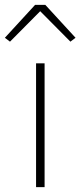

<svg xmlns="http://www.w3.org/2000/svg" viewBox="-48 -768 330 788"><path d="M96 -748 -28 -613 -7 -597 117 -722 241 -597 262 -613 138 -748ZM135 0V-508H100V0Z"/></svg>

Font: IBM Plex Devanagari ExtraLight
Style: Regular
Weight: 200
Designer: Mike Abbink, Paul van der Laan, Pieter van Rosmalen, Erin McLaughlin
Foundry: Bold Monday
Version: Version 1.0